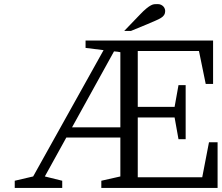

<svg xmlns="http://www.w3.org/2000/svg" viewBox="-20 -918 1087 938"><path d="M852 -238H887V-502H852L833 -396H653V-669H952L985 -508H1021V-720H398V-684L486 -673L142 -56L52 -35V0H284V-35L199 -56L304 -246H568V-56L475 -35V0H1043V-223H1001L968 -52H653V-344H833ZM568 -663V-296H332L537 -667Q546 -666 553 -665.5Q560 -665 568 -663ZM663 -846 587 -767H620L700 -800Q723 -810 739.5 -817Q756 -824 766.5 -830.5Q777 -837 782 -845Q787 -853 787 -864Q787 -869 785 -875Q783 -881 778.5 -886Q774 -891 767 -894.5Q760 -898 750 -898Q742 -898 734.5 -897.5Q727 -897 717.5 -892Q708 -887 695 -876.5Q682 -866 663 -846Z"/></svg>

Font: GradeGX
Style: Regular
Weight: 100
Width: 1
Designer: Adam Twardoch
Foundry: Adam Twardoch
Version: Version 2.002; DEVELOPMENT